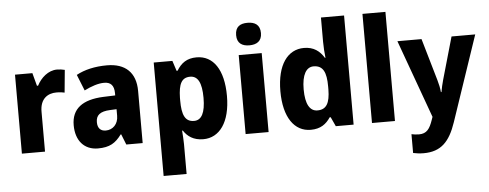

<svg xmlns="http://www.w3.org/2000/svg" viewBox="-59 -930 3389 1332"><g transform="rotate(-5 1635.0 -264.0)"><path d="M357 -560C296 -560 244 -513 217 -460H209L185 -550H64V0H225V-276C224 -370 281 -402 339 -402C366 -402 383 -399 396 -396L411 -553C396 -557 375 -560 357 -560Z M705 -559C620 -559 548 -542 491 -511L536 -399C586 -424 634 -440 675 -440C719 -440 744 -417 744 -361V-346L661 -343C516 -337 439 -280 439 -165C439 -57 498 10 593 10C675 10 716 -16 758 -73H762L791 0H905V-363C905 -492 832 -559 705 -559ZM700 -248 745 -250V-204C745 -146 707 -109 658 -109C623 -109 601 -129 601 -172C601 -220 629 -245 700 -248Z M1329 -560C1261 -560 1221 -530 1190 -479H1183L1160 -550H1030V240H1190V32C1190 1 1187 -30 1185 -62H1190C1217 -21 1258 10 1327 10C1439 10 1516 -91 1516 -275C1516 -458 1445 -560 1329 -560ZM1273 -430C1326 -430 1353 -382 1353 -276C1353 -172 1326 -122 1274 -122C1211 -122 1190 -172 1190 -270V-291C1192 -386 1213 -430 1273 -430Z M1702 -768C1651 -768 1616 -748 1616 -689C1616 -632 1652 -611 1702 -611C1752 -611 1789 -632 1789 -689C1789 -747 1753 -768 1702 -768ZM1782 -550H1622V0H1782Z M2075 10C2144 10 2183 -20 2213 -65H2220L2250 0H2374V-760H2213V-591C2213 -557 2216 -512 2220 -479H2216C2186 -528 2144 -560 2077 -560C1963 -560 1888 -459 1888 -275C1888 -92 1962 10 2075 10ZM2133 -120C2081 -120 2050 -169 2050 -274C2050 -375 2081 -427 2132 -427C2199 -427 2221 -377 2221 -280V-258C2220 -164 2196 -120 2133 -120Z M2662 0V-760H2502V0Z M2727 -550 2924 -6 2917 14C2896 75 2875 107 2820 107C2801 107 2782 104 2768 101V232C2788 236 2811 240 2841 240C2962 240 3023 177 3068 44L3269 -550H3104L3020 -256C3012 -227 3005 -198 3001 -172H2997C2995 -198 2988 -230 2980 -257L2895 -550Z"/></g></svg>

Font: Noto Sans Lao SemiCondensed ExtraBold
Style: Regular
Weight: 800
Width: 4
Designer: Monotype Design Team
Foundry: Monotype Imaging Inc.
Version: Version 2.003